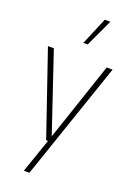

<svg xmlns="http://www.w3.org/2000/svg" viewBox="-188 -876 806 1164"><g transform="rotate(20 214.5 -294.0)"><path d="M127 220 203 0 209 -17 385 -540H423L163 220ZM191 0 6 -540H44L226 0ZM201 -632 275 -808H311L229 -632Z"/></g></svg>

Font: Encode Sans Condensed Thin
Style: Regular
Weight: 100
Width: 3
Designer: Multiple Designers
Foundry: Impallari Type
Version: Version 3.002